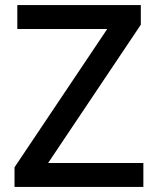

<svg xmlns="http://www.w3.org/2000/svg" viewBox="-20 -734 619 754"><path d="M37 0H543V-94H169L533 -637V-714H48V-620H401L37 -77Z"/></svg>

Font: Noto Sans Georgian Medium
Style: Regular
Weight: 500
Designer: Monotype Design Team, Akaki Razmadze
Foundry: Google LLC
Version: Version 2.005